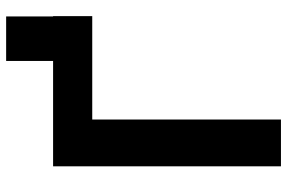

<svg xmlns="http://www.w3.org/2000/svg" viewBox="-172 -745 917 613"><g transform="rotate(-90 286.5 -438.5)"><path d="M398.4 -603.5V-877.4H540.5V-603.5ZM541.5 -727.5V-602.5H211.4V0H62V-727.5Z"/></g></svg>

Font: Inter 20pt
Style: Bold
Weight: 700
Version: Version 4.001;git-66647c0bb